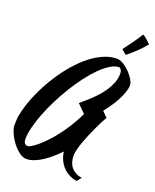

<svg xmlns="http://www.w3.org/2000/svg" viewBox="-200 -1082 1048 1295"><g transform="rotate(20 323.5 -434.5)"><path d="M630.9 -624Q630.9 -601.1 621.3 -573Q611.8 -544.9 596.4 -515.4Q581.1 -485.8 560.8 -456.1Q540.5 -426.3 519.5 -399.9Q532.2 -387.2 542.5 -376.7Q552.7 -366.2 557.1 -362.8Q550.3 -351.1 538.3 -328.4Q526.4 -305.7 512.9 -276.9Q499.5 -248 485.6 -215.8Q471.7 -183.6 460.4 -152.6Q449.2 -121.6 442.1 -94Q435.1 -66.4 435.1 -47.9Q435.1 -23.4 441.7 -2.4Q448.2 18.6 461.2 34.4Q474.1 50.3 493.4 60.8Q512.7 71.3 538.1 74.2L514.2 106Q508.3 106 496.1 103.3Q483.9 100.6 468.8 94Q453.6 87.4 437 76.2Q420.4 64.9 405.8 47.6Q391.1 30.3 379.9 6.1Q368.7 -18.1 364.3 -50.8Q340.8 -26.4 313.7 -2.4Q286.6 21.5 257.8 40.5Q229 59.6 199.5 71.3Q169.9 83 142.1 83Q126 83 109.1 74.2Q92.3 65.4 75.9 51Q59.6 36.6 44.7 17.6Q29.8 -1.5 18.3 -21.7Q6.8 -42 -0.7 -62Q-8.3 -82 -9.8 -99.1Q-9.8 -105.5 -9.5 -114.5Q-9.3 -123.5 -8.8 -133.3Q-8.3 -143.1 -7.6 -152.3Q-6.8 -161.6 -5.9 -168.9Q1.5 -212.4 17.6 -260.7Q33.7 -309.1 56.9 -358.9Q80.1 -408.7 109.4 -458Q138.7 -507.3 172.9 -552.2Q207 -597.2 245.1 -635.5Q283.2 -673.8 323.5 -701.9Q363.8 -730 405.5 -746.1Q447.3 -762.2 488.8 -762.2Q502.9 -762.2 519 -754.9Q535.2 -747.6 551 -735.8Q566.9 -724.1 581.3 -709.2Q595.7 -694.3 606.7 -679Q617.7 -663.6 624.3 -649.2Q630.9 -634.8 630.9 -624ZM122.1 -2Q131.3 -2 149.2 -12.7Q167 -23.4 190.7 -43.5Q214.4 -63.5 242.2 -92.8Q270 -122.1 298.3 -158.9Q326.7 -195.8 354.2 -240Q381.8 -284.2 405.8 -334.5L348.1 -392.1Q356.4 -400.9 374 -415.5Q391.6 -430.2 413.1 -450.2Q434.6 -470.2 457.3 -494.9Q480 -519.5 498.8 -548.1Q517.6 -576.7 529.8 -608.2Q542 -639.6 542 -673.8Q542 -692.9 534.4 -702.9Q526.9 -712.9 521 -712.9Q492.2 -712.9 458.3 -692.1Q424.3 -671.4 388.7 -636Q353 -600.6 317.1 -553.2Q281.2 -505.9 248.3 -452.1Q215.3 -398.4 186.8 -341.8Q158.2 -285.2 137.2 -231Q116.2 -176.8 104 -127.9Q91.8 -79.1 91.8 -42Q91.8 -2 122.1 -2ZM657.2 -926.3Q629.9 -892.6 598.1 -862.3Q566.4 -832 534.2 -806.2Q531.7 -807.6 526.6 -811.5Q521.5 -815.4 516.1 -820.3Q510.7 -825.2 505.9 -829.3Q501 -833.5 499 -835.9Q511.2 -851.1 526.4 -871.6Q541.5 -892.1 555.7 -912.4Q569.8 -932.6 581.1 -949.5Q592.3 -966.3 597.2 -975.1Q607.4 -970.2 616.9 -962.6Q626.5 -955.1 634.5 -947.8Q642.6 -940.4 648.4 -934.3Q654.3 -928.2 657.2 -926.3Z"/></g></svg>

Font: Yesteryear
Style: Regular
Weight: 400
Designer: Astigmatic (AOETI)
Foundry: Astigmatic (AOETI)
Version: Version 1.000